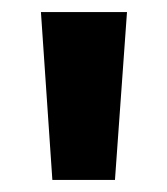

<svg xmlns="http://www.w3.org/2000/svg" viewBox="-20 -713 278 319"><path d="M48 -693H191L171 -414H67Z"/></svg>

Font: FiraGOUPP
Style: Bold
Weight: 700
Designer: bBox Type
Foundry: bBox Type GmbH
Version: Version 1.001